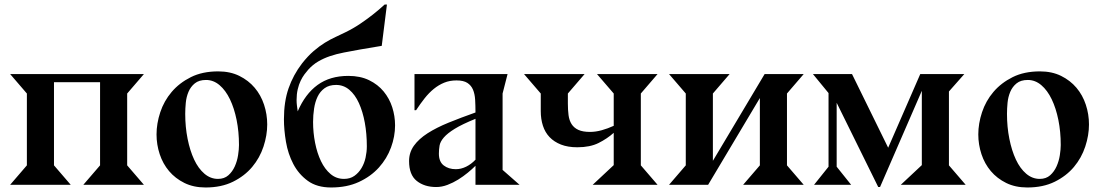

<svg xmlns="http://www.w3.org/2000/svg" viewBox="-20 -818 4878 850"><path d="M99 -86V-404L25 -490H617L543 -404V-86L617 0H349L423 -86V-454H219V-86L293 0H25Z M1163 -267Q1163 -219 1146.5 -169Q1130 -119 1096.5 -79Q1063 -39 1011.5 -13.5Q960 12 890 12Q837 12 796.5 -8Q756 -28 728.5 -60.5Q701 -93 687 -135.5Q673 -178 673 -223Q673 -271 689.5 -321Q706 -371 740 -411Q774 -451 825 -476.5Q876 -502 946 -502Q999 -502 1039.5 -482Q1080 -462 1107.5 -429.5Q1135 -397 1149 -354.5Q1163 -312 1163 -267ZM892 -464Q861 -464 842.5 -449Q824 -434 814.5 -411.5Q805 -389 802.5 -363Q800 -337 800 -314Q800 -256 810.5 -203.5Q821 -151 839.5 -111.5Q858 -72 885 -49Q912 -26 945 -26Q973 -26 991 -42Q1009 -58 1019.5 -81.5Q1030 -105 1034 -131Q1038 -157 1038 -176Q1038 -235 1027.5 -287Q1017 -339 998 -378.5Q979 -418 952 -441Q925 -464 892 -464Z M1446 12Q1383 12 1342.5 -17.5Q1302 -47 1278.5 -92Q1255 -137 1246 -190Q1237 -243 1237 -290Q1237 -368 1257.5 -427Q1278 -486 1317 -537Q1343 -570 1368.5 -592Q1394 -614 1418.5 -629Q1443 -644 1466 -654.5Q1489 -665 1509 -675Q1544 -692 1575 -713Q1606 -734 1630 -753Q1658 -775 1683 -798H1693L1670 -615L1575 -599Q1536 -592 1502.5 -585.5Q1469 -579 1441 -569.5Q1413 -560 1389 -546Q1365 -532 1345 -510Q1337 -501 1328 -489Q1319 -477 1311 -460.5Q1303 -444 1298 -422.5Q1293 -401 1293 -375Q1293 -363 1294.5 -351Q1296 -339 1298 -325Q1331 -402 1386 -442Q1441 -482 1522 -482Q1575 -482 1614 -463Q1653 -444 1678.5 -413Q1704 -382 1716.5 -343Q1729 -304 1729 -263Q1729 -214 1711 -165Q1693 -116 1657.5 -76.5Q1622 -37 1569 -12.5Q1516 12 1446 12ZM1503 -26Q1530 -26 1549 -39.5Q1568 -53 1580.5 -74Q1593 -95 1598.5 -120.5Q1604 -146 1604 -170Q1604 -226 1595 -275Q1586 -324 1569 -361.5Q1552 -399 1526.5 -420.5Q1501 -442 1468 -442Q1437 -442 1417 -427.5Q1397 -413 1386 -390Q1375 -367 1370.5 -337.5Q1366 -308 1366 -278Q1366 -231 1375 -185.5Q1384 -140 1401 -104.5Q1418 -69 1443.5 -47.5Q1469 -26 1503 -26Z M2085 -84Q2071 -70 2051 -53.5Q2031 -37 2008.5 -23Q1986 -9 1961 0.5Q1936 10 1911 10Q1859 10 1825 -17Q1791 -44 1791 -105Q1791 -143 1812.5 -173Q1834 -203 1873 -228Q1912 -253 1966 -275Q2020 -297 2085 -320Q2085 -350 2083.5 -376Q2082 -402 2074 -421Q2066 -440 2049 -451Q2032 -462 2001 -462Q1971 -462 1946.5 -452Q1922 -442 1900.5 -424.5Q1879 -407 1860 -383Q1841 -359 1822 -330H1815V-490H2227L2205 -404V-65H2206L2280 0H2085ZM2085 -292Q2026 -268 1993.5 -248Q1961 -228 1945 -209.5Q1929 -191 1926 -173.5Q1923 -156 1923 -138Q1923 -102 1944.5 -85.5Q1966 -69 1998 -69Q2021 -69 2043.5 -80Q2066 -91 2085 -111Z M2697 -87V-230Q2668 -204 2630 -185Q2592 -166 2536 -166Q2494 -166 2463.5 -178Q2433 -190 2413 -211Q2393 -232 2383.5 -261.5Q2374 -291 2374 -326V-404L2300 -490H2568L2494 -404V-360Q2494 -331 2497 -308Q2500 -285 2510.5 -268.5Q2521 -252 2540.5 -243Q2560 -234 2592 -234Q2617 -234 2644 -241.5Q2671 -249 2697 -261V-404L2623 -490H2891L2817 -404V-86L2891 0H2604Z M3016 -86V-404L2942 -490H3210L3136 -404V-106L3365 -490H3538L3464 -404V-86L3538 0H3270L3344 -86V-384L3115 0H2942Z M3648 -80V-406L3579 -490H3752L3912 -164L4054 -490H4249L4181 -413V-86L4255 0H3968L4061 -87V-416L3876 10H3868L3684 -363V-80L3748 0H3584Z M4801 -267Q4801 -219 4784.5 -169Q4768 -119 4734.5 -79Q4701 -39 4649.5 -13.5Q4598 12 4528 12Q4475 12 4434.5 -8Q4394 -28 4366.5 -60.5Q4339 -93 4325 -135.5Q4311 -178 4311 -223Q4311 -271 4327.5 -321Q4344 -371 4378 -411Q4412 -451 4463 -476.5Q4514 -502 4584 -502Q4637 -502 4677.5 -482Q4718 -462 4745.5 -429.5Q4773 -397 4787 -354.5Q4801 -312 4801 -267ZM4530 -464Q4499 -464 4480.5 -449Q4462 -434 4452.5 -411.5Q4443 -389 4440.5 -363Q4438 -337 4438 -314Q4438 -256 4448.5 -203.5Q4459 -151 4477.5 -111.5Q4496 -72 4523 -49Q4550 -26 4583 -26Q4611 -26 4629 -42Q4647 -58 4657.5 -81.5Q4668 -105 4672 -131Q4676 -157 4676 -176Q4676 -235 4665.5 -287Q4655 -339 4636 -378.5Q4617 -418 4590 -441Q4563 -464 4530 -464Z"/></svg>

Font: Bluu Next Cyrillic
Style: Bold
Weight: 700
Designer: Igor Stepanchenko
Foundry: Igor Stepanchenko
Version: Version 1.000